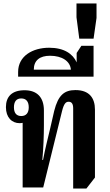

<svg xmlns="http://www.w3.org/2000/svg" viewBox="-20 -1076 629 1102"><path d="M400 6H476L525 -57V-447C525 -514 492 -559 413 -559C350 -559 314 -531 291 -439L269 -343C254 -279 240 -226 227 -158H223C229 -220 232 -300 232 -357V-442C232 -518 192 -558 121 -558C49 -558 14 -522 14 -461C14 -402 48 -369 93 -369C99 -369 105 -370 110 -371V0H228L336 -438C347 -482 358 -492 374 -492C392 -492 400 -479 400 -454ZM102 -410C74 -410 60 -428 60 -460C60 -493 74 -511 102 -511C130 -511 145 -493 145 -460C145 -428 130 -410 102 -410Z M84 -636H517V-813H447L420 -772V-718C398 -767 348 -802 262 -802C168 -802 84 -755 84 -663ZM174 -676C174 -730 209 -756 267 -756C336 -756 383 -725 387 -676Z M435 -854H517L534 -973V-1056H419V-977Z"/></svg>

Font: Noto Serif Thai Condensed
Style: Bold
Weight: 700
Width: 3
Designer: Monotype Design Team
Foundry: Monotype Imaging Inc.
Version: Version 2.002